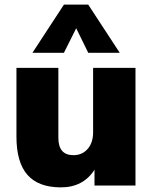

<svg xmlns="http://www.w3.org/2000/svg" viewBox="-20 -801 659 829"><path d="M565 -508V0H388V-68Q339 8 243 8Q146 8 98.5 -46Q51 -100 51 -211V-508H232V-206Q232 -131 297 -131Q335 -131 358.5 -158Q382 -185 382 -230V-508ZM120 -573 256 -781H361L497 -573H361L309 -679L256 -573Z"/></svg>

Font: Muli Black
Style: Regular
Weight: 900
Designer: Vernon Adams
Foundry: Vernon Adams
Version: Version 2.001